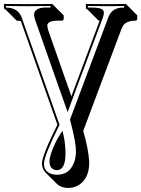

<svg xmlns="http://www.w3.org/2000/svg" viewBox="-20 -666 713 970"><path d="M340.8 -179.2 353 -212.9 483.4 -561.5H478.5L421.9 -618.2Q418.5 -618.7 416 -620.1Q414.1 -623 414.1 -626V-645L416 -646Q417 -646 527.8 -645Q527.8 -645 615.2 -646L617.2 -645L673.3 -588.4V-569.3Q671.4 -562.5 665.5 -561.5Q617.7 -561.5 601.6 -535.6Q596.7 -527.3 592.8 -517.6L400.4 -4.4Q426.8 85.9 430.7 151.4Q430.7 154.3 430.7 155.8Q430.7 230.5 383.8 265.1Q358.4 283.2 325.7 283.7Q288.1 283.2 267.1 262.7L210.4 206.1Q192.4 187 191.9 160.2Q192.4 119.1 270 -36.1L85 -560.1Q75.7 -561 64.5 -561.5L7.8 -618.2Q4.4 -618.7 2.4 -620.1Q0.5 -623 0 -626V-645L2 -646Q2.9 -646 119.1 -645L243.2 -646L245.1 -645L301.8 -588.4V-569.3Q299.8 -562.5 293.5 -561.5H266.6Q219.2 -560.5 218.8 -535.6Q219.2 -530.3 222.7 -515.6ZM497.1 -570.3 362.3 -209.5 321.8 -99.6 281.7 -212.4 156.2 -569.3Q151.9 -586.9 151.9 -591.8Q153.8 -627.4 210 -627.9H234.9V-635.7Q152.3 -634.8 119.1 -634.8Q82 -634.8 9.8 -635.7V-627.9Q70.3 -627.4 89.4 -578.6Q90.3 -576.7 90.3 -575.2L280.8 -35.2L278.8 -31.7Q202.6 121.6 202.1 160.2Q202.1 201.7 242.2 213.4Q253.9 216.8 269 216.8Q331.1 216.8 354.5 153.8Q363.8 127.9 363.8 99.1Q363.8 57.1 340.3 -35.6Q336.9 -47.9 334.5 -58.1L333.5 -61.5L526.9 -577.6Q543.5 -622.1 589.4 -627Q597.2 -627.9 606.9 -627.9V-635.7Q558.1 -634.8 527.8 -634.8Q494.1 -634.8 423.8 -635.7V-627.9H439.9Q492.2 -627.9 501.5 -613.8Q504.4 -607.9 504.9 -601.1Q504.4 -587.9 497.1 -570.3ZM282.7 14.6 295.4 -4.9 300.8 17.6Q311 61.5 311 113.8Q309.6 192.4 268.1 193.8Q231 191.9 230 149.9Q230 117.7 261.2 52.7Q272 31.2 282.7 14.6Z"/></svg>

Font: Linux Biolinum Shadow O
Style: Bold
Weight: 700
Designer: Philipp H. Poll
Foundry: Philipp H. Poll
Version: Version 0.9.2